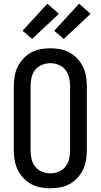

<svg xmlns="http://www.w3.org/2000/svg" viewBox="-20 -1002 540 1030"><path d="M250 8Q223 8 196.5 3Q170 -2 146.5 -15Q123 -28 104.5 -48Q86 -68 74.5 -92Q63 -116 58.5 -143Q54 -170 54 -196V-539Q54 -565 58.5 -592Q63 -619 74.5 -643Q86 -667 104.5 -687Q123 -707 146.5 -720Q170 -733 196.5 -738Q223 -743 250 -743Q277 -743 303.5 -738Q330 -733 353.5 -720Q377 -707 395.5 -687Q414 -667 425.5 -643Q437 -619 441.5 -592Q446 -565 446 -539V-196Q446 -170 441.5 -143Q437 -116 425.5 -92Q414 -68 395.5 -48Q377 -28 353.5 -15Q330 -2 303.5 3Q277 8 250 8ZM250 -72Q273 -72 295 -81Q317 -90 331.5 -108.5Q346 -127 351 -150Q356 -173 356 -196V-539Q356 -562 351 -585Q346 -608 331.5 -626.5Q317 -645 295 -654Q273 -663 250 -663Q227 -663 205 -654Q183 -645 168.5 -626.5Q154 -608 149 -585Q144 -562 144 -539V-196Q144 -173 149 -150Q154 -127 168.5 -108.5Q183 -90 205 -81Q227 -72 250 -72ZM322 -793 271 -837 404 -982 466 -928ZM152 -793 101 -837 234 -982 296 -928Z"/></svg>

Font: Iosevka SS18 Medium
Style: Regular
Weight: 500
Monospace: yes
Designer: Belleve Invis
Foundry: Belleve Invis
Version: Version 25.1.1; ttfautohint (v1.8.4)